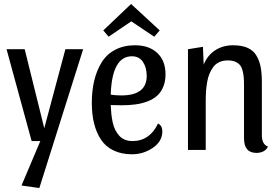

<svg xmlns="http://www.w3.org/2000/svg" viewBox="-20 -759 1418 972"><path d="M179.2 192.9 88.9 180.2 184.1 -44.9H140.1L13.2 -509.8H105L204.1 -109.9L311 -509.8H400.9Z M502.9 -605 643.6 -738.8 788.6 -605 760.7 -573.2 644.5 -650.9 529.8 -573.2ZM779.8 -133.8Q801.8 -123 801.8 -94.2Q801.8 -43.5 753.9 -10.7Q706.1 22 647.9 22Q594.2 22 554.2 2.4Q514.2 -17.1 490.7 -53Q467.3 -88.9 456.1 -134.8Q444.8 -180.7 444.8 -237.8Q444.8 -299.3 457 -350.6Q469.2 -401.9 494.4 -442.9Q519.5 -483.9 562.7 -506.8Q606 -529.8 663.6 -529.8Q734.9 -529.8 776.4 -490.7Q817.9 -451.7 817.9 -382.8Q817.9 -346.7 806.4 -319.3Q794.9 -292 775.4 -274.4Q755.9 -256.8 727.1 -245.8Q698.2 -234.9 666.7 -230.5Q635.3 -226.1 596.7 -226.1Q587.4 -226.1 566.9 -226.6Q546.4 -227.1 540.5 -227.1Q541.5 -202.6 543.7 -181.9Q545.9 -161.1 550.5 -139.6Q555.2 -118.2 563.5 -101.8Q571.8 -85.4 583.3 -72.3Q594.7 -59.1 612.1 -52Q629.4 -44.9 650.9 -44.9Q694.8 -44.9 727.8 -68.1Q760.7 -91.3 779.8 -133.8ZM647.9 -474.1Q546.9 -474.1 540.5 -279.8Q565.9 -275.9 594.7 -275.9Q722.7 -275.9 722.7 -375Q722.7 -417 703.6 -445.6Q684.6 -474.1 647.9 -474.1Z M931.6 -509.8 1007.3 -522 1011.2 -432.1Q1030.3 -479 1069.3 -504.4Q1108.4 -529.8 1159.7 -529.8Q1203.1 -529.8 1232.2 -517.3Q1261.2 -504.9 1277.1 -479.2Q1293 -453.6 1299.3 -421.1Q1305.7 -388.7 1305.7 -341.8V-74.2Q1305.7 -28.3 1336.4 -17.1Q1330.1 -1.5 1314.2 6.8Q1298.3 15.1 1278.3 15.1Q1215.3 15.1 1215.3 -59.1V-325.2Q1215.3 -350.6 1213.9 -367.7Q1212.4 -384.8 1207.8 -402.3Q1203.1 -419.9 1194.3 -430.2Q1185.5 -440.4 1170.2 -446.8Q1154.8 -453.1 1133.3 -453.1Q1109.4 -453.1 1090.8 -444.8Q1072.3 -436.5 1060.5 -420.9Q1048.8 -405.3 1040.8 -386.5Q1032.7 -367.7 1028.6 -342.8Q1024.4 -317.9 1022.9 -295.4Q1021.5 -272.9 1021.5 -246.1V0H931.6Z"/></svg>

Font: Sansita Light
Style: Regular
Weight: 300
Designer: Pablo Cosgaya
Foundry: Omnibus-Type
Version: Version 1.006;hotconv 1.0.109;makeotfexe 2.5.65596